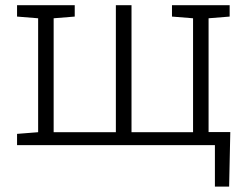

<svg xmlns="http://www.w3.org/2000/svg" viewBox="-20 -548 947 725"><path d="M791.5 156.7V0H44.4V-42.5L124 -48.8V-479L44.4 -485.4V-528.3H262.2V-485.4L182.6 -479V-48.8H417.5V-528.3H476.6V-48.8H709V-479L629.4 -485.4V-528.3H847.2V-485.4L767.6 -479V-49.3H849.6L845.2 156.7Z"/></svg>

Font: Roboto Slab Light
Style: Regular
Weight: 300
Designer: Google
Version: Version 2.000; ttfautohint (v1.8.1.43-b0c9)